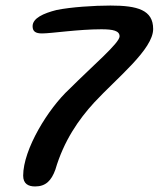

<svg xmlns="http://www.w3.org/2000/svg" viewBox="-20 -654 572 692"><path d="M106.5 18C144.5 18 165 -2.5 179.5 -42.5C210 -146.5 263.5 -223.5 319.5 -284.5C401.5 -373 532 -476 532 -549.5C532 -618 476 -634 378 -634C319 -634 235.5 -628.5 184 -618C136.5 -606 97.5 -588.5 97.5 -559.5C97.5 -540.5 108.5 -533.5 131.5 -533.5C165 -533.5 261.5 -548.5 345.5 -548.5C388 -548.5 411 -543 411 -523C411 -499 315.5 -418.5 230 -333C154 -263 63.5 -116 63.5 -21C63.5 8.5 82 18 106.5 18Z"/></svg>

Font: Gluten
Style: Italic
Weight: 400
Italic angle: -13°
Designer: Tyler Finck
Foundry: Etcetera Type Company
Version: Version 0.920